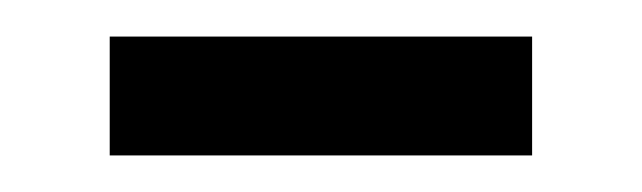

<svg xmlns="http://www.w3.org/2000/svg" viewBox="-20 -358 351 105"><path d="M271 -273H40V-338H271Z"/></svg>

Font: Repo Regular
Style: Regular
Weight: 400
Designer: Stefan Peev
Foundry: Context Ltd
Version: Version 1.502